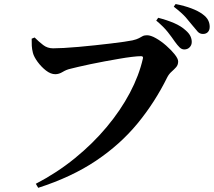

<svg xmlns="http://www.w3.org/2000/svg" viewBox="-20 -860 1040 933"><path d="M154 33.1Q256.7 -20.2 343.6 -90.9Q430.6 -161.6 498.3 -242.6Q566 -323.5 610.9 -408.4Q655.8 -493.3 674.3 -575.3Q676.1 -582 673.4 -584.5Q670.7 -587 665.4 -587Q648.6 -587 620.8 -583.6Q593.1 -580.3 558.8 -574.3Q524.5 -568.4 488.6 -561.8Q452.7 -555.2 419.7 -548.2Q386.7 -541.2 360.4 -535.1Q334.1 -529.1 320.1 -525.3Q302.5 -521.3 284.4 -510.4Q266.4 -499.4 248.7 -499.4Q226.5 -499.4 203.4 -517.3Q180.4 -535.3 162.7 -559.5Q145.1 -583.7 140.1 -602.5Q135.3 -621.4 134.5 -636.9Q133.7 -652.4 133.9 -672L148.3 -677.8Q169 -657.1 189.8 -641.2Q210.5 -625.2 238 -625.2Q258 -625.2 290.3 -626.9Q322.5 -628.7 361.6 -632.1Q400.7 -635.5 441 -639.9Q481.4 -644.3 518.2 -648.6Q554.9 -652.9 582.8 -657Q610.7 -661.1 623.9 -663.9Q644.8 -668.8 655 -674.4Q665.1 -680 673.2 -684.4Q681.2 -688.7 694.5 -688.7Q712.3 -688.7 737.6 -674.4Q762.9 -660.1 787.5 -638.5Q812.1 -616.9 828.9 -595.8Q845.7 -574.7 845.7 -561.3Q845.7 -544.6 835.8 -533.4Q825.8 -522.3 813.6 -511.5Q801.3 -500.8 792.8 -484.5Q732.9 -362.9 648.6 -260.4Q564.3 -157.8 446.2 -78.7Q328.1 0.5 165.7 52.7ZM875.2 -619.7Q863.1 -619.7 852.7 -629.8Q842.3 -640 829.7 -657.5Q815.9 -678 795.4 -704.1Q774.8 -730.2 739.2 -760L748.8 -773.6Q791.2 -762.7 825.6 -748Q859.9 -733.3 882.8 -712.1Q899.1 -697.8 905.4 -684Q911.8 -670.3 911.8 -656Q911.8 -640.9 901.6 -630.3Q891.5 -619.7 875.2 -619.7ZM966.2 -695Q951.2 -695 941.1 -705.7Q931.1 -716.5 916 -735.5Q902.4 -753 883.2 -775Q864 -797 824.4 -827.5L833.3 -840.4Q876.2 -832 909.5 -819.5Q942.8 -807 963.7 -791.6Q983.2 -777.7 991.1 -762.4Q999 -747 999 -729.8Q999 -714 990.4 -704.5Q981.7 -695 966.2 -695Z"/></svg>

Font: Noto Serif HK ExtraLight
Style: Regular
Weight: 200
Designer: Ryoko NISHIZUKA 西塚涼子 (kana & ideographs); Frank Grießhammer (Latin, Greek & Cyrillic); Wenlong ZHANG 张文龙 (bopomofo); San
Foundry: Adobe
Version: Version 2.002-H1;hotconv 1.1.0;makeotfexe 2.6.0